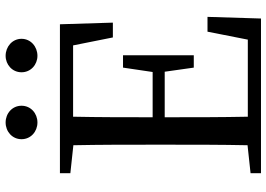

<svg xmlns="http://www.w3.org/2000/svg" viewBox="-156 -816 971 700"><g transform="rotate(-90 330.0 -465.5)"><path d="M477 -815C510 -815 539 -839 539 -873C539 -907 510 -931 477 -931C445 -931 417 -907 417 -873C417 -839 445 -815 477 -815ZM234 -815C267 -815 295 -839 295 -873C295 -907 267 -931 234 -931C201 -931 173 -907 173 -873C173 -839 201 -815 234 -815ZM565 -195 536 -48H255C253 -145 253 -243 253 -351H419L434 -245H479V-503H434L418 -395H253C253 -494 253 -590 255 -685H515L544 -540H598L592 -733H49V-695L151 -684C153 -588 153 -491 153 -393V-339C153 -241 153 -145 151 -49L49 -38V0H613L619 -195Z"/></g></svg>

Font: Noto Serif SC Medium
Style: Regular
Weight: 500
Designer: Ryoko NISHIZUKA 西塚涼子 (kana & ideographs); Frank Grießhammer (Latin, Greek & Cyrillic); Wenlong ZHANG 张文龙 (bopomofo); San
Foundry: Adobe Systems Incorporated
Version: Version 1.001;PS 1.001;hotconv 16.6.54;makeotf.lib2.5.65590